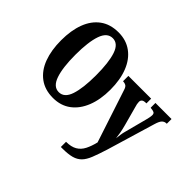

<svg xmlns="http://www.w3.org/2000/svg" viewBox="-208 -1002 1520 1520"><g transform="rotate(45 552.0 -242.5)"><path d="M322 10Q231 10 169 -36Q107 -82 76 -165Q45 -248 45 -359Q45 -470 76 -552Q107 -634 169 -679.5Q231 -725 323 -725Q409 -725 471 -679.5Q533 -634 565.5 -551.5Q598 -469 598 -358Q598 -247 565 -164.5Q532 -82 470.5 -36Q409 10 322 10ZM322 -55Q384 -55 410.5 -135Q437 -215 437 -358Q437 -501 410.5 -580.5Q384 -660 323 -660Q261 -660 233.5 -580.5Q206 -501 206 -358Q206 -215 233.5 -135Q261 -55 322 -55ZM641 182Q698 182 733 161.5Q768 141 788 102Q808 63 821 9L675 -435Q667 -461 653 -468.5Q639 -476 624 -476H621V-536H876V-483H872Q846 -483 835.5 -474Q825 -465 825 -450Q825 -439 827.5 -425.5Q830 -412 835 -397L878 -239Q888 -202 893.5 -170.5Q899 -139 901 -118Q904 -142 907 -163.5Q910 -185 916 -206L965 -393Q968 -404 971.5 -421Q975 -438 975 -450Q975 -468 963.5 -474Q952 -480 927 -482L924 -483V-536H1104V-483H1101Q1079 -483 1064 -468Q1049 -453 1037 -412L915 -4Q892 69 873 117Q854 165 828 191.5Q802 218 762 229Q722 240 658 240H641Z"/></g></svg>

Font: Noto Serif ExtraCondensed ExtraBold
Style: Regular
Weight: 800
Width: 2
Designer: Monotype Design Team
Foundry: Monotype Imaging Inc.
Version: Version 2.013; ttfautohint (v1.8.4.7-5d5b)